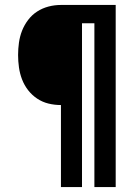

<svg xmlns="http://www.w3.org/2000/svg" viewBox="-20 -755 540 775"><path d="M226 0V-331Q200 -331 175.5 -337Q151 -343 130 -357Q109 -371 93.5 -391Q78 -411 69 -434.5Q60 -458 56.5 -483Q53 -508 53 -533Q53 -558 56.5 -583Q60 -608 69 -631Q78 -654 93.5 -674.5Q109 -695 130 -708.5Q151 -722 175.5 -728.5Q200 -735 226 -735H447V0H361V-661H311V0Z"/></svg>

Font: Iosevka SS18
Style: Bold
Weight: 700
Monospace: yes
Designer: Belleve Invis
Foundry: Belleve Invis
Version: Version 25.1.1; ttfautohint (v1.8.4)